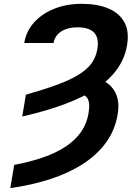

<svg xmlns="http://www.w3.org/2000/svg" viewBox="-20 -757 703 990"><path d="M94.7 -156.2 113.3 -268.6Q209.5 -295.9 276.6 -320.8Q343.8 -345.7 386.7 -372.6Q429.7 -399.4 452.4 -431.2Q475.1 -462.9 481.9 -503.9Q491.7 -560.5 465.6 -588.4Q439.5 -616.2 380.9 -616.2Q345.7 -616.2 318.8 -606.2Q292 -596.2 275.9 -577.9Q259.8 -559.6 255.9 -535.2H105Q114.7 -595.7 155.5 -641.1Q196.3 -686.5 259.8 -711.9Q323.2 -737.3 400.9 -737.3Q481.9 -737.3 538.8 -713.4Q595.7 -689.5 621.6 -641.8Q647.5 -594.2 634.8 -522Q623.5 -456.5 585 -401.9Q546.4 -347.2 479.5 -302.2Q412.6 -257.3 316.7 -221.2Q220.7 -185.1 94.7 -156.2ZM368.7 -277.3 415.5 -364.3Q477.1 -361.3 519 -337.4Q561 -313.5 579.1 -270.5Q597.2 -227.5 586.4 -166Q573.2 -86.4 527.1 -22.7Q481 41 408 88.1Q335 135.3 239.7 166.3Q144.5 197.3 33.2 212.9L53.2 93.3Q136.2 77.6 202.9 54.4Q269.5 31.2 318.6 -1.2Q367.7 -33.7 397.7 -76.4Q427.7 -119.1 436.5 -172.9Q445.8 -227.5 430.4 -251Q415 -274.4 368.7 -277.3Z"/></svg>

Font: Inter 17pt
Style: Bold Italic
Weight: 700
Italic angle: -9.3988°
Version: Version 4.001;git-66647c0bb